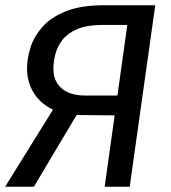

<svg xmlns="http://www.w3.org/2000/svg" viewBox="-22 -709 648 729"><path d="M188.5 -307.8 277.4 -286.7 106.6 0H-2.5ZM241.5 -272.7 188.6 -288.8Q153.6 -302.8 129.6 -326.8Q105.6 -350.8 93.1 -381.8Q80.6 -412.8 80.6 -447.8Q80.6 -485.9 93.6 -528Q106.7 -570 138.7 -606.5Q170.7 -643.1 227.8 -666.1Q284.9 -689.1 373 -689.1H567.5L470.5 0H375.4L461.4 -614.4H367.9Q309.2 -614.4 272.4 -599Q235.5 -583.5 215.6 -558.1Q195.7 -532.6 188.2 -503.2Q180.7 -473.8 180.7 -446.9Q180.7 -415 195.7 -392.1Q210.6 -369.2 237.5 -357.7Q264.4 -346.3 300.3 -346.3H439.5L428.4 -270.7Z"/></svg>

Font: Fira Sans Variable
Style: Italic
Weight: 397
Italic angle: -8°
Designer: Carrois Corporate & Edenspiekermann AG
Foundry: Carrois Corporate GbR & Edenspiekermann AG
Version: Version 4.202